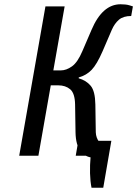

<svg xmlns="http://www.w3.org/2000/svg" viewBox="-20 -730 643 900"><path d="M428 10Q336 10 334 -110L332 -240Q331 -293 309 -311.5Q287 -330 253 -330H218L160 0H70L193 -700H283L230 -400H265Q291 -400 317.5 -419Q344 -438 366 -490L409 -590Q460 -710 545 -710Q571 -710 587 -705Q603 -700 603 -700L595 -655Q558 -655 537.5 -637.5Q517 -620 504 -590L461 -490Q434 -428 409.5 -402.5Q385 -377 349 -367V-363Q384 -353 405 -328Q426 -303 427 -240L429 -110Q430 -84 445 -64.5Q460 -45 497 -45L490 0Q490 0 472 5Q454 10 428 10ZM409 150Q403 120 402 82.5Q401 45 405 0H335L347 -70H502L464 150Z"/></svg>

Font: Cuprum
Style: Italic
Weight: 400
Italic angle: -10°
Designer: Jovanny Lemonad
Foundry: Jovanny Lemonad
Version: Version 3.000